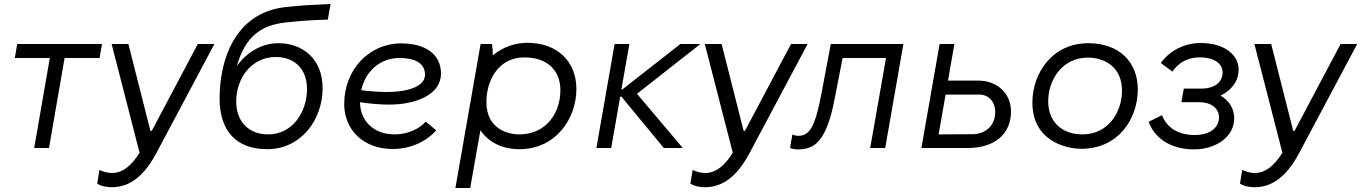

<svg xmlns="http://www.w3.org/2000/svg" viewBox="-20 -740 6806 960"><path d="M54 -450H229L151 0H225L303 -450H478L490 -520H66Z M540 196C641 196 710 123 763 23L1052 -520H969L739 -86H732L622 -520H538L678 24C640 84 596 125 540 125C521 125 501 120 477 110L466 178C488 193 520 196 540 196Z M1316 6C1482 6 1593 -137 1593 -300C1593 -449 1489 -524 1373 -524C1285 -524 1211 -476 1164 -409C1206 -559 1287 -615 1411 -628C1488 -636 1545 -640 1619 -642L1633 -720C1549 -716 1486 -714 1403 -704C1152 -673 1078 -438 1078 -247C1078 -84 1163 6 1316 6ZM1320 -68C1224 -68 1161 -132 1161 -232C1161 -352 1240 -455 1358 -455C1457 -455 1515 -391 1515 -295C1515 -181 1444 -68 1320 -68Z M1943 5C2026 5 2106 -27 2161 -88L2109 -132C2076 -95 2017 -68 1954 -68C1847 -68 1781 -136 1780 -229C1827 -222 1877 -217 1926 -217C2062 -217 2185 -268 2185 -372C2185 -467 2110 -523 1985 -523C1827 -523 1701 -393 1701 -220C1701 -92 1796 5 1943 5ZM1786 -289C1807 -383 1880 -450 1976 -450C2067 -450 2105 -417 2105 -366C2105 -310 2026 -280 1912 -280C1871 -280 1827 -284 1786 -289Z M2257 200H2331L2382 -89C2421 -30 2490 6 2577 6C2760 6 2862 -148 2862 -295C2862 -432 2767 -526 2617 -526C2556 -526 2493 -505 2444 -463C2444 -485 2442 -508 2440 -520H2383ZM2576 -68C2526 -68 2412 -91 2412 -230C2412 -334 2469 -453 2602 -453C2713 -453 2782 -391 2782 -289C2782 -181 2716 -68 2576 -68Z M2962 0H3036L3081 -257H3087L3299 0H3394L3165 -271L3482 -520H3382L3092 -293H3087L3127 -520H3053Z M3506 196C3607 196 3676 123 3729 23L4018 -520H3935L3705 -86H3698L3588 -520H3504L3644 24C3606 84 3562 125 3506 125C3487 125 3467 120 3443 110L3432 178C3454 193 3486 196 3506 196Z M3970 7C4054 7 4113 -35 4153 -245L4193 -450H4410L4331 0H4406L4497 -520H4134L4085 -261C4055 -105 4027 -61 3972 -61C3962 -61 3951 -63 3942 -68L3930 0C3941 4 3954 7 3970 7Z M4587 0H4819C4954 0 5035 -70 5035 -183C5035 -270 4969 -337 4871 -337H4720L4752 -520H4678ZM4673 -68 4708 -267H4877C4924 -267 4956 -231 4956 -180C4956 -110 4906 -69 4842 -69Z M5387 4C5571 4 5669 -145 5669 -293C5669 -428 5578 -524 5421 -524C5244 -524 5142 -377 5142 -227C5142 -38 5305 4 5387 4ZM5392 -68C5288 -68 5221 -133 5221 -233C5221 -340 5290 -452 5420 -452C5501 -452 5590 -406 5590 -287C5590 -181 5523 -68 5392 -68Z M5949 7C6061 7 6151 -57 6151 -148C6151 -196 6127 -236 6083 -262C6139 -290 6173 -334 6173 -393C6173 -470 6095 -525 5985 -525C5901 -525 5829 -487 5784 -425L5842 -382C5873 -427 5918 -453 5979 -453C6053 -453 6093 -421 6093 -377C6093 -327 6048 -297 5990 -297H5899L5887 -229H5975C6042 -229 6075 -194 6075 -153C6075 -100 6027 -65 5956 -65C5867 -65 5814 -103 5790 -164L5723 -131C5760 -31 5858 7 5949 7Z M6254 196C6355 196 6424 123 6477 23L6766 -520H6683L6453 -86H6446L6336 -520H6252L6392 24C6354 84 6310 125 6254 125C6235 125 6215 120 6191 110L6180 178C6202 193 6234 196 6254 196Z"/></svg>

Font: Fixel Display
Style: Italic
Weight: 400
Italic angle: -10°
Designer: AlfaBravo + MacPaw
Foundry: Kyrylo Tkachov, Marchela Mozhyna, Serhii Makarenko, Maria Weinstein, Zakhar Kryvoshyya
Version: Version 1.210;Glyphs 3.2 (3217)